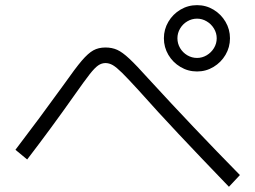

<svg xmlns="http://www.w3.org/2000/svg" viewBox="-20 -756 978 735"><path d="M607.4 -609.4Q607.4 -643.6 624.5 -672.6Q641.6 -701.7 670.7 -719Q699.7 -736.3 734.4 -736.3Q768.6 -736.3 797.4 -719Q826.2 -701.7 843.3 -672.6Q860.4 -643.6 860.4 -609.4Q860.4 -575.2 843.3 -546.1Q826.2 -517.1 797.4 -499.8Q768.6 -482.4 734.4 -482.4Q699.7 -482.4 670.7 -499.8Q641.6 -517.1 624.5 -546.1Q607.4 -575.2 607.4 -609.4ZM809.6 -609.4Q809.6 -629.4 799.1 -646.7Q788.6 -664.1 771.2 -674.3Q753.9 -684.6 734.4 -684.6Q714.4 -684.6 697 -674.3Q679.7 -664.1 669.4 -646.7Q659.2 -629.4 659.2 -609.4Q659.2 -589.4 669.4 -572Q679.7 -554.7 697 -544.4Q714.4 -534.2 734.4 -534.2Q753.9 -534.2 771.2 -544.4Q788.6 -554.7 799.1 -572Q809.6 -589.4 809.6 -609.4ZM510.7 -410.2Q469.2 -455.6 447.5 -477.1Q425.8 -498.5 411.9 -506.6Q397.9 -514.6 383.8 -514.6Q369.1 -514.6 356 -505.6Q342.8 -496.6 323.2 -471.7Q303.7 -446.8 265.6 -392.6Q175.8 -265.1 84 -145.5L39.1 -182.6Q129.4 -300.8 224.6 -432.6Q268.6 -495.1 293 -523.7Q317.4 -552.2 337.2 -563.2Q356.9 -574.2 383.8 -574.2Q408.7 -574.2 428.7 -565.2Q448.7 -556.2 475.3 -531.2Q502 -506.3 548.8 -454.1Q722.2 -265.1 898.4 -85.9L856.4 -41Q741.2 -160.6 663.6 -243.2Q585.9 -325.7 510.7 -410.2Z"/></svg>

Font: Pretendard Light
Style: Regular
Weight: 300
Designer: Base glyphs from Inter by Rasmus Andersson; Hangeul glyphs from Noto Sans CJK(Source Han Sans) by Jang Soo-young and Kan
Foundry: Kil Hyung-jin
Version: Version 1.309